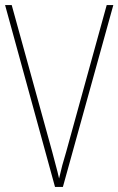

<svg xmlns="http://www.w3.org/2000/svg" viewBox="-20 -734 465 754"><path d="M425 -714 227 0H196L0 -714H26L185 -138Q192 -110 199 -85Q206 -60 212 -33Q218 -60 224.5 -84.5Q231 -109 240 -138L399 -714Z"/></svg>

Font: Noto Sans Devanagari UI Condensed Thin
Style: Regular
Weight: 100
Width: 3
Designer: Jelle Bosma - Monotype Design Team
Foundry: Monotype Imaging Inc.
Version: Version 2.004; ttfautohint (v1.8.4.7-5d5b)